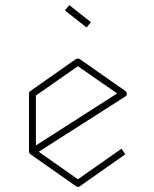

<svg xmlns="http://www.w3.org/2000/svg" viewBox="-20 -782 603 754"><path d="M472 -425Q478 -420 478 -414Q478 -406 472 -403L132 -186L286 -78L457 -198L472 -176L294 -51Q291 -48 286 -48Q281 -48 278 -51L100 -176Q94 -179 94 -187V-414Q94 -422 100 -425L278 -550Q286 -554 293 -550ZM121 -211 440 -415 286 -522 121 -407ZM320 -674 235 -741 252 -762 337 -695Z"/></svg>

Font: Envoyer
Style: Regular
Weight: 400
Version: Version 0.1